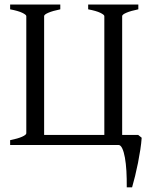

<svg xmlns="http://www.w3.org/2000/svg" viewBox="-20 -635 670 841"><path d="M24.4 0V-21Q58.1 -27.8 76.7 -36.1Q95.2 -44.4 95.2 -51.3V-564.5Q95.2 -570.3 77.6 -578.9Q60.1 -587.4 24.4 -594.2V-615.2H244.1V-594.2Q210.9 -587.4 192.1 -579.3Q173.3 -571.3 173.3 -564.5V-43.9H437V-564.5Q437 -570.3 419.4 -578.9Q401.9 -587.4 366.2 -594.2V-615.2H585.9V-594.2Q552.7 -587.4 533.9 -579.3Q515.1 -571.3 515.1 -564.5V-43.9H585.4L600.6 -31.7Q599.1 -8.3 594.7 20.3Q590.3 48.8 584.5 78.4Q578.6 107.9 571.8 135.7Q564.9 163.6 558.6 185.5H535.2Q535.6 147.9 533.7 114.3Q531.7 80.6 527.1 55.2Q522.5 29.8 515.4 14.9Q508.3 0 499 0Z"/></svg>

Font: Gentium Unicode
Style: Regular
Weight: 400
Version: Version 1.009